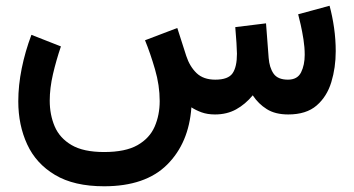

<svg xmlns="http://www.w3.org/2000/svg" viewBox="-20 -400 1237 671"><path d="M731.4 0Q705.1 0 684.8 -7.3Q664.6 -14.6 648.9 -24.9Q640.1 99.6 564.2 175.3Q488.3 251 343.8 251Q238.8 251 172.4 211.4Q106 171.9 75 104.5Q43.9 37.1 43.9 -45.9Q43.9 -101.6 55.9 -160.9Q67.9 -220.2 89.8 -278.3L192.9 -237.8Q176.3 -189 165 -140.4Q153.8 -91.8 153.8 -48.3Q153.8 1 171.1 41.7Q188.5 82.5 230 106.9Q271.5 131.3 343.8 131.3Q418.5 131.3 460.7 107.2Q502.9 83 520.5 42.5Q538.1 2 538.1 -46.9Q538.1 -101.6 521.7 -157.7Q505.4 -213.9 486.8 -259.3L599.6 -302.2L630.9 -204.6Q643.1 -167.5 667 -144.5Q690.9 -121.6 732.4 -121.6Q777.3 -121.6 792.7 -143.8Q808.1 -166 808.1 -212.4Q808.1 -223.6 806.4 -250.2Q804.7 -276.9 802.2 -305.2L909.7 -318.4L918.9 -197.8Q921.4 -164.1 936 -142.8Q950.7 -121.6 986.3 -121.6Q1019.5 -121.6 1032.2 -147.2Q1044.9 -172.9 1044.9 -208.5Q1044.9 -234.9 1040.5 -262.7Q1036.1 -290.5 1030.8 -314Q1025.4 -337.4 1022 -350.1L1131.8 -379.9Q1141.6 -343.8 1147.5 -302.7Q1153.3 -261.7 1153.3 -221.2Q1153.3 -163.6 1137.9 -113Q1122.6 -62.5 1086.4 -31.2Q1050.3 0 987.3 0Q941.9 0 912.4 -18.6Q882.8 -37.1 863.3 -66.9Q837.4 -35.6 805.2 -17.8Q772.9 0 731.4 0Z"/></svg>

Font: Vazirmatn RD UI FD SemiBold
Style: Regular
Weight: 600
Designer: Saber Rastikerdar
Foundry: Saber Rastikerdar
Version: Version 33.003